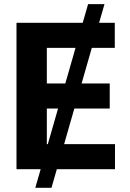

<svg xmlns="http://www.w3.org/2000/svg" viewBox="-20 -817 629 927"><path d="M458.5 -707H534.2V-585.9H423.3L374 -414.1H509.8V-293H338.9L289.6 -121.1H535.2V0H254.4L228.5 89.8H150.4L176.3 0H59.6V-707H379.4L405.3 -796.9H484.4ZM210.9 -121.1 260.3 -293H206.1V-121.1ZM295.4 -414.1 344.7 -585.9H206.1V-414.1Z"/></svg>

Font: Pretendard
Style: Bold
Weight: 700
Designer: Base glyphs from Inter by Rasmus Andersson; Hangeul glyphs from Noto Sans CJK(Source Han Sans) by Jang Soo-young and Kan
Foundry: Kil Hyung-jin
Version: Version 1.309